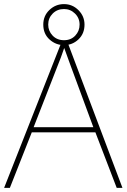

<svg xmlns="http://www.w3.org/2000/svg" viewBox="-20 -916 617 936"><path d="M549 0 445 -271H135L28 0H0L282 -716H307L577 0ZM325 -594Q319 -611 311 -632.5Q303 -654 293 -682Q286 -660 277 -636.5Q268 -613 260 -593L144 -296H435ZM292 -696Q252 -696 221.5 -723.5Q191 -751 191 -796Q191 -839 221 -867.5Q251 -896 292 -896Q333 -896 362.5 -866.5Q392 -837 392 -796Q392 -752 362.5 -724Q333 -696 292 -696ZM292 -720Q326 -720 347 -742.5Q368 -765 368 -796Q368 -828 345.5 -850Q323 -872 292 -872Q259 -872 237 -850Q215 -828 215 -796Q215 -765 236.5 -742.5Q258 -720 292 -720Z"/></svg>

Font: Noto Sans Khmer UI Thin
Style: Regular
Weight: 100
Designer: Danh Hong and the Monotype Design Team
Foundry: Monotype Imaging Inc.
Version: Version 2.002; ttfautohint (v1.8.4.7-5d5b)